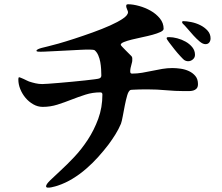

<svg xmlns="http://www.w3.org/2000/svg" viewBox="-20 -820 1040 900"><path d="M600 -536Q600 -531 597 -521Q594 -511 592 -501Q590 -491 590.5 -483Q591 -475 599 -475Q623 -475 646.5 -479Q670 -483 693.5 -488Q717 -493 740.5 -497Q764 -501 788 -501Q806 -501 827 -498Q848 -495 866 -486.5Q884 -478 896 -463.5Q908 -449 908 -426Q908 -412 901.5 -405Q895 -398 885.5 -395.5Q876 -393 865 -393Q854 -393 844 -393Q801 -393 758.5 -397Q716 -401 673 -401Q668 -401 655.5 -401Q643 -401 629.5 -400.5Q616 -400 604.5 -399.5Q593 -399 591 -398Q582 -393 576 -372Q570 -351 565 -325.5Q560 -300 555.5 -275.5Q551 -251 547 -240Q536 -214 521 -190Q506 -166 489 -143Q467 -114 440.5 -84.5Q414 -55 384 -29Q354 -3 320.5 17.5Q287 38 251 50Q248 51 239.5 53.5Q231 56 221 58Q211 60 203.5 59.5Q196 59 196 53Q196 44 215.5 25Q235 6 264.5 -21Q294 -48 328 -84Q362 -120 391.5 -165Q421 -210 440.5 -263Q460 -316 460 -377Q460 -387 450 -387Q414 -387 381 -376.5Q348 -366 315 -353Q282 -340 249 -329.5Q216 -319 180 -319Q157 -319 136 -331Q115 -343 99.5 -361.5Q84 -380 75 -402.5Q66 -425 66 -447Q66 -449 66.5 -453.5Q67 -458 70 -458Q71 -458 77.5 -455.5Q84 -453 91.5 -449.5Q99 -446 106 -442.5Q113 -439 116 -438Q131 -433 146.5 -429.5Q162 -426 178 -426Q185 -426 207 -427.5Q229 -429 258 -431.5Q287 -434 319 -437Q351 -440 378.5 -443Q406 -446 425 -448.5Q444 -451 447 -453Q455 -457 455 -466Q455 -479 454 -496Q453 -513 450 -529.5Q447 -546 440.5 -561Q434 -576 423 -585Q420 -587 402 -587.5Q384 -588 357.5 -586.5Q331 -585 300 -583.5Q269 -582 240.5 -580.5Q212 -579 189.5 -578Q167 -577 158 -578Q156 -578 153.5 -579Q151 -580 151 -582Q151 -586 158.5 -589.5Q166 -593 175.5 -595.5Q185 -598 194 -600Q203 -602 206 -603Q220 -606 253.5 -615.5Q287 -625 328.5 -638.5Q370 -652 414.5 -668Q459 -684 496 -700.5Q533 -717 556.5 -733Q580 -749 580 -763Q580 -767 577 -773Q574 -779 572.5 -785Q571 -791 572 -795.5Q573 -800 581 -800Q603 -800 632 -792Q661 -784 686.5 -769.5Q712 -755 729.5 -733.5Q747 -712 747 -685Q747 -677 732 -670Q717 -663 695 -657Q673 -651 646.5 -645.5Q620 -640 598 -634.5Q576 -629 561 -623Q546 -617 546 -610Q546 -608 553 -600.5Q560 -593 569 -584Q578 -575 586 -567Q594 -559 597 -556L600 -549ZM833 -717 837 -721Q854 -721 876.5 -716.5Q899 -712 919 -702Q939 -692 953 -676.5Q967 -661 967 -640Q967 -629 961 -621Q955 -613 943 -613Q931 -613 916.5 -625Q902 -637 887 -653.5Q872 -670 858.5 -686Q845 -702 836 -710ZM862 -533Q852 -533 843 -539Q839 -542 825.5 -556.5Q812 -571 798 -588.5Q784 -606 772.5 -621.5Q761 -637 761 -640Q761 -645 765.5 -645.5Q770 -646 773 -646Q790 -646 811 -640.5Q832 -635 850.5 -624.5Q869 -614 881.5 -598.5Q894 -583 894 -563Q894 -550 884 -541.5Q874 -533 862 -533Z"/></svg>

Font: SoukouMincho
Style: Regular
Weight: 400
Designer: Dr. Ken Lunde (project architect, glyph set definition & overall production); Masataka HATTORI  (production & ideograph 
Foundry: Adobe Systems Incorporated
Version: Version 1.00